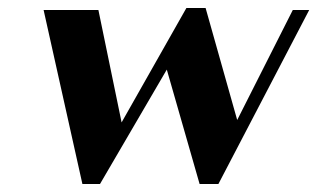

<svg xmlns="http://www.w3.org/2000/svg" viewBox="-20 -450 793 480"><path d="M89 -425H226L284 -144L446 -430H494L573 -150L712 -425H753L526 10H479L397 -276L230 10H186Z"/></svg>

Font: Gamine
Style: Bold Italic
Weight: 700
Designer: Tapiwanashe Sebastian Garikayi
Version: Version 1.000